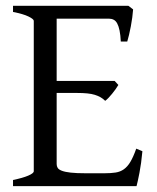

<svg xmlns="http://www.w3.org/2000/svg" viewBox="-20 -635 536 655"><path d="M465.8 -119.1Q461.9 -77.1 455.8 -45.7Q449.7 -14.2 445.8 0H24.4V-21Q57.6 -27.8 76.4 -35.9Q95.2 -43.9 95.2 -50.8V-564Q95.2 -569.8 77.4 -578.6Q59.6 -587.4 24.4 -594.2V-615.2H418L434.1 -603Q433.1 -590.3 431.2 -575.2Q429.2 -560.1 426.3 -544.9Q423.3 -529.8 420.2 -516.1Q417 -502.4 414.1 -493.2H392.1Q391.1 -515.6 387.9 -530.8Q384.8 -545.9 379.9 -554.9Q375 -564 367.9 -567.6Q360.8 -571.3 352.1 -571.3H173.3V-358.9H371.1L383.8 -345.2Q379.9 -338.4 374.3 -330.6Q368.7 -322.8 362.5 -315.2Q356.4 -307.6 350.3 -301.3Q344.2 -294.9 338.9 -291Q331.5 -298.3 323 -303.2Q314.5 -308.1 303.5 -311.5Q292.5 -314.9 277.6 -316.4Q262.7 -317.9 242.2 -317.9H173.3V-75.2Q173.3 -67.9 176.8 -62.3Q180.2 -56.6 190.9 -52.5Q201.7 -48.3 221.2 -46.1Q240.7 -43.9 272.9 -43.9H335.9Q358.4 -43.9 374.3 -46.4Q390.1 -48.8 402.3 -57.4Q414.6 -65.9 424.6 -82.5Q434.6 -99.1 444.8 -127.9Z"/></svg>

Font: Gentium Plus CyrE
Style: Regular
Weight: 400
Designer: J. Victor Gaultney, Annie Olsen, Iska Routamaa, Becca Hirsbrunner
Foundry: SIL International
Version: Version 5.000